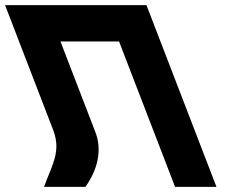

<svg xmlns="http://www.w3.org/2000/svg" viewBox="-113 -722 913 741"><path d="M253.7 -215.9 120.4 -561.9H346.5L562.6 -0.9H722.4L452.3 -702.1H292.5H66.4H-93.4L93.9 -215.9C122.8 -134.3 87.4 -85 56.9 -0.9H216.7C266.3 -70.6 281.9 -147.1 253.7 -215.9Z"/></svg>

Font: Hussar
Style: BdOpOblFour
Weight: 700
Foundry: Cannot Into Space Fonts
Version: Version 2.00